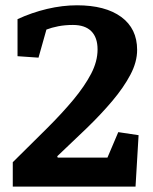

<svg xmlns="http://www.w3.org/2000/svg" viewBox="-20 -691 567 711"><path d="M341.3 -507.8Q341.3 -552.2 318.1 -575.4Q294.9 -598.6 250 -598.6Q221.2 -598.6 196 -593.8Q170.9 -588.9 151.9 -581.5L122.6 -477.5L44.9 -482.9V-620.1Q97.7 -644.5 154.5 -658Q211.4 -671.4 265.1 -671.4Q370.1 -671.4 429 -628.2Q487.8 -585 487.8 -506.3Q487.8 -461.4 462.9 -414.3Q438 -367.2 396.5 -317.9Q355 -268.6 301.8 -217Q248.5 -165.5 191.9 -112.3L193.8 -107.4H377.9L418 -201.7L493.2 -190.4L481.9 0H27.3V-90.3Q95.2 -157.2 152.6 -214.4Q210 -271.5 252 -322Q293.9 -372.6 317.6 -418.2Q341.3 -463.9 341.3 -507.8Z"/></svg>

Font: Noticia Text
Style: Bold
Weight: 700
Designer: JM Sole
Foundry: JM Sole
Version: Version 1.003